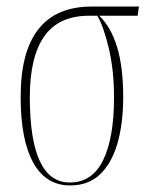

<svg xmlns="http://www.w3.org/2000/svg" viewBox="-20 -556 459 586"><path d="M194 10Q120 10 81.5 -59.5Q43 -129 43 -260Q43 -536 260 -536H404L400 -508H283Q319 -473 337.5 -412Q356 -351 356 -260Q356 -179 338.5 -118.5Q321 -58 285.5 -24Q250 10 194 10ZM193 1Q261 1 294.5 -66.5Q328 -134 328 -259Q328 -342 312 -409Q296 -476 277 -508H252Q159 -508 115 -445Q71 -382 71 -260Q71 1 193 1Z"/></svg>

Font: Noto Serif Display ExtraCondensed Thin
Style: Regular
Weight: 100
Width: 2
Designer: Monotype Design Team
Foundry: Monotype Imaging Inc.
Version: Version 2.009